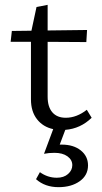

<svg xmlns="http://www.w3.org/2000/svg" viewBox="-20 -531 420 794"><path d="M177 -358V-131Q177 -89 196.5 -66.5Q216 -44 252 -44Q297 -44 339 -77L359 -44Q313 1 250 6L227 67H235Q284 67 314 91Q344 115 344 153Q344 194 309.5 218.5Q275 243 222 243Q166 243 129 210L145 181Q177 204 215 204Q244 204 261.5 188.5Q279 173 279 152Q279 130 259 115.5Q239 101 205 101Q182 101 162 105L200 3Q158 -6 133 -38Q108 -70 108 -120V-358H24L29 -403L110 -404L131 -502L177 -511V-405L340 -407L337 -357Z"/></svg>

Font: LXGW Bright GB
Style: Regular
Weight: 400
Designer: Christian Thalmann (Catharsis Fonts)
Foundry: LXGW / Christian Thalmann (Catharsis Fonts) / Fontworks Inc.
Version: Version 5.510